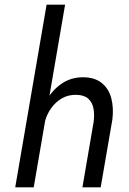

<svg xmlns="http://www.w3.org/2000/svg" viewBox="-20 -800 549 820"><path d="M124 0H45L179 -780H258ZM380 -280Q384 -312 379 -337.5Q374 -363 357 -378.5Q340 -394 307 -395Q272 -396 244.5 -380Q217 -364 198.5 -338Q180 -312 172 -281H145Q155 -331 180 -374Q205 -417 244.5 -443.5Q284 -470 334 -470Q384 -470 414 -446Q444 -422 455 -381.5Q466 -341 460 -290L410 0H332Z"/></svg>

Font: Jost
Style: Italic
Weight: 400
Italic angle: -5°
Version: Version 3.710